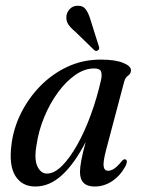

<svg xmlns="http://www.w3.org/2000/svg" viewBox="-20 -655 500 683"><path d="M357.5 -122Q346 -78 348.8 -62.8Q351.5 -47.5 364.5 -47.5Q374.5 -47.5 385.8 -54.8Q397 -62 413.5 -82Q420 -90 425.5 -88Q436 -86 427 -65Q408 -30 379.2 -10.8Q350.5 8.5 316.5 8.5Q264.5 8.5 264.5 -43.5Q264.5 -58.5 269 -83.5Q273.5 -108.5 285 -150.5Q245.5 -73.5 201 -32.5Q156.5 8.5 105.5 8.5Q58.5 8.5 34.8 -29Q11 -66.5 21 -142Q28 -198.5 54.5 -252Q81 -305.5 123.2 -348.8Q165.5 -392 220 -417.5Q274.5 -443 338 -443Q390 -443 418.5 -431.2Q447 -419.5 446 -404Q445 -392 435.5 -385.8Q426 -379.5 422 -365.5ZM110 -139.5Q101 -88 113.2 -62.8Q125.5 -37.5 147 -37.5Q173 -37.5 200.8 -65.2Q228.5 -93 255 -140.2Q281.5 -187.5 303.5 -247.8Q325.5 -308 340 -373Q343.5 -392 338.8 -401.8Q334 -411.5 315 -411.5Q281 -411.5 248 -388.5Q215 -365.5 186.5 -326.8Q158 -288 137.8 -239.5Q117.5 -191 110 -139.5ZM301 -587.5 331.5 -490.5Q335.5 -481.5 329 -476.5Q322.5 -471 315.5 -476.5L248 -542Q231 -556 222.5 -569Q214 -582 216.5 -600Q218.5 -612.5 229 -623.5Q239.5 -634.5 256 -634.5Q274 -635.5 284 -623Q294 -610.5 301 -587.5Z"/></svg>

Font: Fraunces 144pt Soft
Style: Italic
Weight: 400
Italic angle: -16°
Version: Version 1.000;[b76b70a41]